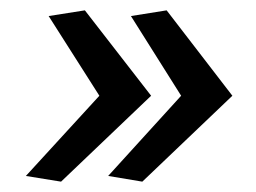

<svg xmlns="http://www.w3.org/2000/svg" viewBox="-20 -518 494 371"><path d="M30 -178 172 -333 74 -487 144 -498 272 -333 98 -167ZM189 -178 330 -333 233 -487 302 -498 429 -333 255 -167Z"/></svg>

Font: Rosario SemiBold
Style: Italic
Weight: 600
Italic angle: -8.05°
Designer: Hector Gatti
Foundry: Omnibus Type
Version: Version 1.101; ttfautohint (v1.8.1.43-b0c9)